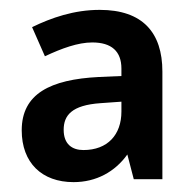

<svg xmlns="http://www.w3.org/2000/svg" viewBox="-20 -808 394 389"><path d="M182 -788C130 -788 84 -772 45 -753L71 -694C105 -710 138 -722 167 -722C206 -722 226 -704 226 -669V-654L180 -652C82 -647 24 -618 24 -544C24 -478 65 -439 129 -439C175 -439 213 -460 238 -495L251 -445H309V-663C309 -742 269 -788 182 -788ZM184 -599 226 -602V-582C226 -535 198 -504 149 -504C126 -504 109 -516 109 -545C109 -574 125 -595 184 -599Z"/></svg>

Font: Noto Sans Malayalam UI SemiCondensed SemiBold
Style: Regular
Weight: 600
Width: 4
Designer: Jelle Bosma - Monotype Design Team
Foundry: Monotype Imaging Inc.
Version: Version 2.104